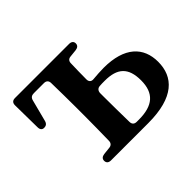

<svg xmlns="http://www.w3.org/2000/svg" viewBox="-119 -729 929 929"><g transform="rotate(-45 346.0 -264.0)"><path d="M412 -37H397C381 -37 372 -46 372 -62C371 -116 370 -185 370 -232V-259C370 -274 378 -285 393 -286C404 -287 416 -287 428 -287C514 -287 554 -251 554 -164C554 -77 508 -37 412 -37ZM37 -510 39 -358C39 -341 47 -333 60 -333C73 -333 82 -339 86 -354L115 -466C119 -481 128 -487 143 -487H212C228 -487 237 -478 237 -462C238 -409 239 -342 239 -296V-232C239 -187 238 -121 237 -68C237 -52 228 -43 213 -42L176 -38C160 -36 152 -28 152 -15C152 -1 161 7 177 7H432C609 7 676 -66 676 -169C676 -269 611 -335 468 -335C445 -335 421 -333 396 -331C380 -329 370 -338 370 -354C370 -389 371 -428 372 -462C372 -477 380 -486 395 -487L433 -491C449 -493 457 -501 457 -514C457 -527 448 -535 432 -535H62C46 -535 37 -527 37 -510Z"/></g></svg>

Font: 寒蝉锦书宋Pro Soft
Style: Regular
Weight: 700
Designer: 寒蝉锦书宋{Warren} 思源宋体{Ryoko NISHIZUKA 西塚涼子 (kana & ideographs); Frank Grießhammer (Latin, Greek & Cyrillic); Wenlong ZHANG 
Foundry: Adobe & ChillType
Version: Version 2.000;Glyphs 3.1.1 (3135)